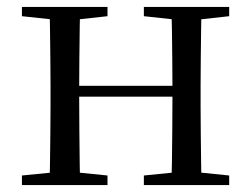

<svg xmlns="http://www.w3.org/2000/svg" viewBox="-20 -536 728 556"><path d="M123.1 0Q124.3 -24.4 124.8 -65.4Q125.3 -106.3 125.8 -150.3Q126.3 -194.3 126.3 -228.5V-288.3Q126.3 -321.7 125.8 -365.7Q125.3 -409.8 124.8 -450.8Q124.3 -491.8 123.1 -516H212.3Q211.3 -491.7 210.8 -450.1Q210.3 -408.6 209.8 -363Q209.3 -317.5 209.3 -279.8V-260.2Q209.3 -210.2 209.8 -159.3Q210.3 -108.5 210.8 -66.4Q211.3 -24.3 212.3 0ZM475.4 0Q477.4 -24.3 477.9 -66.4Q478.4 -108.5 478.9 -159.3Q479.4 -210.2 479.4 -260.2V-279.8Q479.4 -317.4 478.9 -363.1Q478.4 -408.7 477.9 -450.2Q477.4 -491.7 475.4 -516H563.9Q562.9 -491.7 562.4 -450.7Q561.9 -409.7 561.4 -365.7Q560.9 -321.7 560.9 -288.3V-228.5Q560.9 -194.3 561.4 -150.3Q561.9 -106.3 562.4 -65.4Q562.9 -24.4 563.9 0ZM43.5 0V-27.8L152.7 -38.6H184.7L291.3 -27.8V0ZM43.5 -489.1V-516H291.3V-489.1L184.7 -477.4H152.7ZM396.6 0V-27.8L504.8 -38.6H537.8L643.7 -27.8V0ZM396.6 -489.1V-516H643.7V-489.1L537.8 -477.4H504.8ZM167 -256V-287.5H519.9V-256Z"/></svg>

Font: Noto Serif SC
Style: Regular
Weight: 200
Designer: Ryoko NISHIZUKA 西塚涼子 (kana & ideographs); Frank Grießhammer (Latin, Greek & Cyrillic); Wenlong ZHANG 张文龙 (bopomofo); San
Foundry: Adobe
Version: Version 2.001;hotconv 1.1.0;makeotfexe 2.6.0